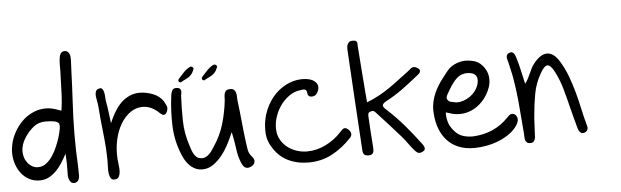

<svg xmlns="http://www.w3.org/2000/svg" viewBox="-48 -938 3591 1111"><g transform="rotate(-5 1747.0 -383.0)"><path d="M9.8 -272.5Q20.5 -306.6 40 -337.9Q59.6 -369.1 85.9 -392.6Q112.3 -416 145.5 -430.2Q178.7 -444.3 215.8 -444.3Q238.3 -444.3 257.8 -439Q277.3 -433.6 297.9 -425.8Q299.8 -425.8 305.7 -423.8Q312.5 -467.8 314.5 -511.2Q316.4 -554.7 317.4 -598.6Q318.4 -612.3 318.4 -626.5Q318.4 -640.6 319.3 -654.3V-677.7Q319.3 -685.5 319.3 -693.8Q319.3 -702.1 320.3 -710V-711.9Q321.3 -719.7 322.3 -728.5Q323.2 -737.3 326.2 -745.1Q331.1 -756.8 337.9 -761.2Q344.7 -765.6 356.4 -765.6Q375 -762.7 381.8 -744.1Q386.7 -730.5 385.7 -708Q384.8 -692.4 384.3 -676.8Q383.8 -661.1 382.8 -645.5Q380.9 -602.5 379.4 -559.6Q377.9 -516.6 375 -472.7Q369.1 -372.1 368.7 -280.8Q368.2 -189.5 373 -101.6Q373 -92.8 373.5 -84Q374 -75.2 374 -65.4V-56.6Q376 -38.1 371.1 -21.5Q363.3 -2 345.7 0Q337.9 0 331.5 -2Q325.2 -3.9 320.3 -11.7Q312.5 -22.5 310.5 -35.6Q308.6 -48.8 309.6 -56.6Q310.5 -88.9 310.1 -116.7Q309.6 -144.5 307.6 -172.9Q305.7 -170.9 304.7 -168Q303.7 -165 301.8 -163.1Q290 -140.6 274.9 -117.7Q259.8 -94.7 240.7 -75.7Q221.7 -56.6 198.2 -44.4Q174.8 -32.2 146.5 -32.2Q112.3 -32.2 85.4 -46.4Q58.6 -60.5 40 -84Q21.5 -107.4 11.2 -137.2Q1 -167 0 -197.3Q-1 -216.8 2 -235.4Q4.9 -253.9 9.8 -272.5ZM85.9 -136.7Q110.4 -109.4 142.6 -109.4Q169.9 -109.4 191.4 -126.5Q212.9 -143.6 229 -168.5Q245.1 -193.4 256.3 -220.7Q267.6 -248 274.4 -269.5Q283.2 -298.8 286.6 -319.8Q290 -340.8 285.2 -350.6Q278.3 -361.3 258.3 -365.2Q238.3 -369.1 208 -369.1Q167 -369.1 138.2 -345.7Q109.4 -322.3 87.9 -290Q60.5 -249 60.5 -208Q60.5 -167 85.9 -136.7Z M531.2 -531.2Q544.9 -536.1 551.8 -528.3Q558.6 -520.5 561.5 -506.3Q564.5 -492.2 564.9 -475.6Q565.4 -459 568.4 -446.3Q573.2 -420.9 576.7 -392.6Q580.1 -364.3 585 -326.2Q622.1 -414.1 667 -450.7Q711.9 -487.3 764.6 -487.3Q801.8 -487.3 840.3 -472.7Q878.9 -458 900.4 -426.8Q908.2 -413.1 914.6 -398.9Q920.9 -384.8 913.1 -365.2Q905.3 -347.7 893.6 -347.7Q887.7 -347.7 881.8 -351.6Q876 -355.5 871.1 -360.4Q851.6 -379.9 827.1 -392.1Q802.7 -404.3 774.4 -404.3Q736.3 -404.3 703.6 -381.3Q670.9 -358.4 647.5 -319.3Q624 -280.3 612.3 -227.5Q600.6 -174.8 604.5 -116.2Q605.5 -99.6 608.4 -80.1Q611.3 -60.5 610.4 -43.5Q609.4 -26.4 603 -14.2Q596.7 -2 580.1 0Q563.5 2 556.2 -8.8Q548.8 -19.5 546.4 -36.6Q543.9 -53.7 544.9 -73.7Q545.9 -93.8 545.9 -109.4Q544.9 -191.4 535.6 -270.5Q526.4 -349.6 520.5 -429.7Q519.5 -442.4 516.1 -458.5Q512.7 -474.6 511.2 -489.3Q509.8 -503.9 513.7 -515.6Q517.6 -527.3 531.2 -531.2Z M946.3 -456.1Q948.2 -471.7 955.1 -484.9Q961.9 -498 983.4 -496.1Q995.1 -495.1 1000 -489.7Q1004.9 -484.4 1005.9 -478Q1006.8 -471.7 1005.4 -463.9Q1003.9 -456.1 1002.9 -449.2Q999 -375 1000.5 -302.2Q1002 -229.5 1026.4 -157.2Q1030.3 -144.5 1034.7 -131.8Q1039.1 -119.1 1045.4 -107.9Q1051.8 -96.7 1061 -88.9Q1070.3 -81.1 1085 -79.1Q1099.6 -77.1 1111.8 -82.5Q1124 -87.9 1133.3 -96.7Q1142.6 -105.5 1150.4 -116.7Q1158.2 -127.9 1165 -138.7Q1205.1 -198.2 1224.6 -263.7Q1244.1 -329.1 1252 -399.4Q1252.9 -409.2 1252.9 -420.4Q1252.9 -431.6 1255.9 -441.4Q1258.8 -451.2 1266.1 -457Q1273.4 -462.9 1289.1 -462.9Q1303.7 -462.9 1311 -456.1Q1318.4 -449.2 1321.3 -439.5Q1324.2 -429.7 1324.2 -418Q1324.2 -406.2 1325.2 -396.5Q1333 -335 1338.9 -273.9Q1344.7 -212.9 1352.5 -151.4Q1355.5 -128.9 1359.4 -105Q1363.3 -81.1 1381.8 -61.5Q1395.5 -45.9 1392.6 -30.8Q1389.6 -15.6 1372.1 -5.9Q1360.4 0 1351.6 0Q1337.9 0 1329.1 -9.3Q1320.3 -18.6 1314.5 -33.2Q1298.8 -72.3 1293.5 -116.2Q1288.1 -160.2 1276.4 -213.9Q1264.6 -186.5 1247.1 -151.4Q1229.5 -116.2 1206.1 -85.9Q1182.6 -55.7 1153.3 -34.7Q1124 -13.7 1087.9 -13.7Q1054.7 -13.7 1026.4 -35.6Q998 -57.6 978.5 -101.6Q941.4 -187.5 938 -276.4Q934.6 -365.2 946.3 -456.1ZM1221.7 -606.4Q1226.6 -601.6 1224.6 -597.2Q1222.7 -592.8 1220.7 -587.9Q1214.8 -573.2 1206.5 -564.5Q1198.2 -555.7 1188 -549.3Q1177.7 -543 1166.5 -538.1Q1155.3 -533.2 1145.5 -526.4Q1134.8 -526.4 1132.8 -532.2Q1128.9 -538.1 1133.8 -546.9Q1150.4 -564.5 1166.5 -582Q1182.6 -599.6 1203.1 -610.4Q1212.9 -615.2 1221.7 -606.4ZM1085 -606.4Q1089.8 -601.6 1087.9 -597.2Q1085.9 -592.8 1084 -587.9Q1078.1 -573.2 1069.8 -564.5Q1061.5 -555.7 1051.3 -549.3Q1041 -543 1029.8 -538.1Q1018.6 -533.2 1008.8 -526.4Q1000 -526.4 996.1 -532.2Q992.2 -540 998 -546.9Q1013.7 -564.5 1029.8 -582Q1045.9 -599.6 1067.4 -610.4Q1077.1 -615.2 1085 -606.4Z M1470.7 -210Q1470.7 -270.5 1492.7 -323.2Q1514.6 -376 1550.8 -413.1Q1586.9 -450.2 1634.3 -469.2Q1681.6 -488.3 1732.4 -482.4Q1771.5 -477.5 1788.6 -456.1Q1805.7 -434.6 1793 -406.2Q1788.1 -395.5 1781.2 -388.2Q1774.4 -380.9 1762.7 -378.9Q1750 -377 1741.7 -381.8Q1733.4 -386.7 1731.4 -400.4Q1730.5 -412.1 1726.6 -417Q1722.7 -421.9 1716.8 -422.9Q1710.9 -423.8 1704.1 -422.9Q1697.3 -421.9 1691.4 -420.9Q1656.2 -417 1625 -394Q1593.8 -371.1 1571.8 -337.9Q1549.8 -304.7 1539.6 -265.1Q1529.3 -225.6 1535.2 -187.5Q1540 -160.2 1555.2 -137.7Q1570.3 -115.2 1592.3 -99.1Q1614.3 -83 1642.6 -73.7Q1670.9 -64.5 1701.2 -64.5Q1757.8 -64.5 1811.5 -91.3Q1865.2 -118.2 1902.3 -160.2Q1909.2 -168 1916 -173.8Q1922.9 -179.7 1930.7 -179.7Q1938.5 -179.7 1948.2 -171.9Q1960.9 -161.1 1963.9 -147.5Q1966.8 -133.8 1956.1 -122.1Q1904.3 -66.4 1842.3 -33.2Q1780.3 0 1704.1 0Q1637.7 0 1583.5 -26.9Q1529.3 -53.7 1494.1 -115.2Q1480.5 -138.7 1475.1 -163.1Q1469.7 -187.5 1470.7 -210Z M1986.3 -653.3Q1989.3 -665 1997.1 -672.9Q2004.9 -680.7 2022.5 -679.7Q2033.2 -679.7 2037.6 -676.8Q2042 -673.8 2043.9 -669.4Q2045.9 -665 2045.9 -659.7Q2045.9 -654.3 2045.9 -648.4Q2051.8 -566.4 2058.1 -484.9Q2064.5 -403.3 2071.3 -317.4Q2109.4 -332 2142.6 -350.1Q2175.8 -368.2 2205.6 -388.7Q2235.4 -409.2 2263.7 -431.2Q2292 -453.1 2320.3 -473.6Q2330.1 -480.5 2338.9 -488.8Q2347.7 -497.1 2358.4 -497.1Q2368.2 -497.1 2378.9 -490.2Q2390.6 -482.4 2392.1 -475.6Q2393.6 -468.8 2389.6 -462.4Q2385.7 -456.1 2378.4 -450.7Q2371.1 -445.3 2364.3 -439.5Q2323.2 -406.2 2279.8 -374.5Q2236.3 -342.8 2186.5 -316.4Q2164.1 -304.7 2161.1 -293.9Q2158.2 -283.2 2177.7 -266.6Q2233.4 -215.8 2280.8 -160.2Q2328.1 -104.5 2373 -43.9Q2380.9 -32.2 2380.9 -21.5Q2380.9 -10.7 2363.3 -2.9Q2346.7 3.9 2336.4 -2.9Q2326.2 -9.8 2318.4 -19.5Q2301.8 -39.1 2287.1 -59.6Q2272.5 -80.1 2255.9 -99.6Q2223.6 -136.7 2190.4 -173.3Q2157.2 -210 2123 -247.1Q2117.2 -252.9 2110.8 -259.8Q2104.5 -266.6 2090.8 -263.7Q2075.2 -259.8 2073.2 -251Q2071.3 -242.2 2072.3 -232.4Q2075.2 -187.5 2077.6 -143.1Q2080.1 -98.6 2084 -53.7Q2084 -46.9 2084 -39.1Q2084 -31.2 2081.5 -25.4Q2079.1 -19.5 2072.8 -15.1Q2066.4 -10.7 2053.7 -10.7Q2041 -10.7 2034.2 -14.2Q2027.3 -17.6 2024.4 -23.9Q2021.5 -30.3 2020.5 -37.6Q2019.5 -44.9 2019.5 -51.8Q2010.7 -195.3 2002 -336.9Q1993.2 -478.5 1985.4 -621.1Q1983.4 -638.7 1986.3 -653.3Z M2455.1 -290Q2460.9 -315.4 2470.7 -336.9Q2480.5 -358.4 2492.2 -377.9Q2503.9 -397.5 2518.6 -416Q2533.2 -434.6 2548.8 -455.1Q2568.4 -479.5 2594.7 -492.2Q2621.1 -504.9 2652.3 -507.8Q2690.4 -507.8 2718.3 -497.6Q2746.1 -487.3 2768.6 -454.1Q2789.1 -422.9 2788.1 -386.7Q2788.1 -365.2 2780.8 -343.3Q2773.4 -321.3 2761.2 -300.8Q2749 -280.3 2732.9 -263.2Q2716.8 -246.1 2699.2 -234.4Q2653.3 -203.1 2598.6 -203.1Q2577.1 -203.1 2558.6 -208Q2540 -212.9 2520.5 -219.7Q2518.6 -190.4 2526.9 -163.6Q2535.2 -136.7 2552.7 -116.2Q2574.2 -87.9 2602.1 -77.6Q2629.9 -67.4 2664.1 -67.4Q2791 -73.2 2872.1 -159.2Q2878.9 -166 2885.7 -171.9Q2892.6 -177.7 2901.4 -177.7Q2915 -177.7 2923.3 -167Q2931.6 -156.2 2931.6 -143.6Q2931.6 -136.7 2929.7 -130.4Q2927.7 -124 2923.8 -116.2Q2906.2 -85.9 2876 -64Q2845.7 -42 2810.5 -27.8Q2775.4 -13.7 2737.8 -6.8Q2700.2 0 2667 0Q2615.2 0 2576.2 -16.1Q2537.1 -32.2 2510.3 -61.5Q2483.4 -90.8 2468.3 -130.9Q2453.1 -170.9 2450.2 -218.8Q2448.2 -238.3 2449.7 -255.4Q2451.2 -272.5 2455.1 -290ZM2535.2 -293Q2542 -281.2 2555.7 -277.8Q2569.3 -274.4 2583 -272.5Q2585 -272.5 2586.4 -272Q2587.9 -271.5 2589.8 -271.5Q2609.4 -271.5 2628.9 -278.3Q2648.4 -285.2 2665.5 -296.9Q2682.6 -308.6 2695.3 -324.7Q2708 -340.8 2714.8 -359.4Q2726.6 -392.6 2714.8 -414.1Q2707 -425.8 2692.9 -430.7Q2678.7 -435.5 2665 -435.5Q2627 -435.5 2602.1 -412.1Q2577.1 -388.7 2554.7 -349.6Q2550.8 -341.8 2547.9 -337.9Q2539.1 -324.2 2534.7 -313.5Q2530.3 -302.7 2535.2 -293Z M2915 -530.3Q2925.8 -535.2 2932.6 -532.2Q2939.5 -529.3 2943.8 -523.4Q2948.2 -517.6 2951.2 -509.3Q2954.1 -501 2956.1 -493.2Q2966.8 -459 2974.6 -422.4Q2982.4 -385.7 2992.2 -344.7Q3002.9 -358.4 3010.3 -373Q3017.6 -387.7 3024.4 -402.3Q3031.2 -417 3038.1 -431.2Q3044.9 -445.3 3054.7 -457Q3094.7 -507.8 3132.8 -507.8Q3172.9 -507.8 3205.1 -454.1Q3231.4 -411.1 3249 -363.8Q3266.6 -316.4 3279.8 -267.6Q3293 -218.8 3303.7 -168.9Q3314.5 -119.1 3328.1 -70.3Q3332 -57.6 3326.7 -46.9Q3321.3 -36.1 3307.6 -32.2Q3293.9 -29.3 3285.6 -37.1Q3277.3 -44.9 3273.4 -56.6Q3264.6 -87.9 3256.3 -119.1Q3248 -150.4 3240.2 -181.6Q3226.6 -237.3 3211.4 -292Q3196.3 -346.7 3170.9 -396.5Q3148.4 -439.5 3129.9 -439.5Q3111.3 -439.5 3087.9 -397.5Q3056.6 -343.8 3045.4 -283.2Q3034.2 -222.7 3029.3 -161.1Q3026.4 -135.7 3025.9 -111.3Q3025.4 -86.9 3023.4 -61.5Q3022.5 -52.7 3022.5 -42Q3022.5 -31.2 3020 -22Q3017.6 -12.7 3011.2 -6.3Q3004.9 0 2992.2 0Q2979.5 0 2972.7 -5.9Q2965.8 -11.7 2963.4 -20.5Q2960.9 -29.3 2960.9 -40Q2960.9 -50.8 2960 -60.5Q2953.1 -140.6 2946.8 -220.7Q2940.4 -300.8 2926.8 -380.9Q2922.9 -405.3 2917 -428.7Q2911.1 -452.1 2906.2 -476.6Q2904.3 -484.4 2901.9 -491.7Q2899.4 -499 2899.4 -506.3Q2899.4 -513.7 2902.3 -520Q2905.3 -526.4 2915 -530.3Z"/></g></svg>

Font: Scriphy
Style: Regular
Weight: 400
Designer: Ala M. Lockhart
Foundry: Ala M. Lockhart
Version: Version 1.0 2021